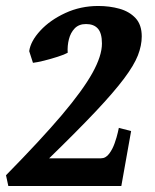

<svg xmlns="http://www.w3.org/2000/svg" viewBox="-25 -623 518 643"><path d="M449.7 -501Q449.7 -470.7 436.8 -437.5Q423.8 -404.3 390.1 -359.4Q356.4 -314.5 295.7 -250Q234.9 -185.5 139.6 -92.8H313Q329.1 -92.8 340.6 -108.2Q352.1 -123.5 359.1 -143.8Q366.2 -164.1 369.6 -179.4Q373 -194.8 373 -194.8L414.1 -184.1L381.3 0H2.9L-4.9 -36.1Q111.3 -154.3 181.9 -237.5Q252.4 -320.8 284.4 -378.4Q316.4 -436 316.4 -477.1Q316.4 -512.2 302.7 -527.3Q289.1 -542.5 263.2 -542.5Q239.3 -542.5 225.3 -528.1Q211.4 -513.7 205.8 -491.7Q200.2 -469.7 201.7 -446.3Q191.4 -440.4 168.7 -433.1Q146 -425.8 122.6 -419.9Q99.1 -414.1 85.4 -412.6L72.8 -451.7Q77.6 -485.4 110.1 -520.5Q142.6 -555.7 193.6 -579.3Q244.6 -603 304.2 -603Q341.8 -603 375 -593.8Q408.2 -584.5 429 -562.3Q449.7 -540 449.7 -501Z"/></svg>

Font: Gentium Book Plus
Style: Bold Italic
Weight: 700
Italic angle: -8°
Designer: Victor Gaultney, Annie Olsen, Iska Routamaa, Becca Hirsbrunner
Foundry: SIL International
Version: Version 6.101